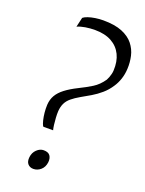

<svg xmlns="http://www.w3.org/2000/svg" viewBox="-165 -964 792 1050"><g transform="rotate(20 231.5 -439.0)"><path d="M137.5 -227.5Q131 -239.5 126.2 -259Q121.5 -278.5 119.2 -301.2Q117 -324 118 -347Q120 -378.5 134 -402.5Q148 -426.5 175.8 -447.8Q203.5 -469 245.5 -490Q287.5 -510.5 320 -530.8Q352.5 -551 377.5 -587.5Q382 -596 385.8 -606Q389.5 -616 392 -626.2Q394.5 -636.5 395 -646Q398 -699.5 379 -738.5Q360 -777.5 321 -799Q282 -820.5 224 -820.5Q196.5 -820.5 168.8 -816Q141 -811.5 122 -802.5L135 -858.5Q143.5 -866 161.8 -872.2Q180 -878.5 203.2 -882Q226.5 -885.5 249 -885.5Q316 -885.5 358.8 -868Q401.5 -850.5 425 -821Q448.5 -791.5 456.8 -755.2Q465 -719 463 -681Q461.5 -649 452 -620.8Q442.5 -592.5 427.5 -570.5Q408.5 -541 382.8 -518.8Q357 -496.5 328.8 -479.8Q300.5 -463 273.5 -448Q245.5 -432 226.5 -416.2Q207.5 -400.5 198 -381Q188.5 -361.5 186.5 -335Q185.5 -318 186.8 -296.5Q188 -275 190.5 -255.8Q193 -236.5 196 -226.5H143.5ZM124.5 -44.5Q127.5 -71.5 145.8 -89Q164 -106.5 185.5 -106.5Q212.5 -106.5 223 -91.5Q233.5 -76.5 231 -53Q227.5 -24 208.5 -7.5Q189.5 9 166 9Q145.5 9 133.5 -4.8Q121.5 -18.5 124.5 -44.5Z"/></g></svg>

Font: Merriweather 20pt Light
Style: Italic
Weight: 300
Italic angle: -7.8°
Version: Version 2.101